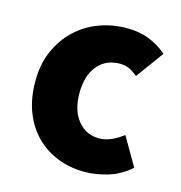

<svg xmlns="http://www.w3.org/2000/svg" viewBox="-93 -667 722 765"><g transform="rotate(15 268.5 -284.5)"><path d="M323 14Q263 14 211.5 -6Q160 -26 121.5 -64.5Q83 -103 61.5 -158.5Q40 -214 40 -285Q40 -356 64.5 -411Q89 -466 130 -504.5Q171 -543 225 -563Q279 -583 339 -583Q391 -583 432 -566.5Q473 -550 505 -522L422 -408Q402 -425 385 -432Q368 -439 349 -439Q290 -439 256 -397.5Q222 -356 222 -285Q222 -213 256 -171.5Q290 -130 343 -130Q370 -130 395 -141.5Q420 -153 442 -170L510 -53Q468 -16 418 -1Q368 14 323 14Z"/></g></svg>

Font: Kinto Sans Black
Style: Regular
Weight: 900
Designer: Authors: Ryoko NISHIZUKA  (kana & ideographs); Paul D. Hunt (Latin, Greek & Cyrillic); Wenlong ZHANG  (bopomofo); Sandol
Foundry: Adobe Systems Incorporated, ookami Inc.
Version: Version 0.001